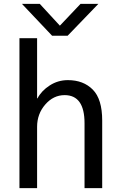

<svg xmlns="http://www.w3.org/2000/svg" viewBox="-20 -968 614 988"><path d="M92.8 -948.2H184.6L288.1 -835.9L394.5 -948.2H486.3L328.1 -784.2H248ZM80.1 0V-771.5H170.9V-461.9H172.9Q193.4 -501 235.8 -528.3Q278.3 -555.7 329.1 -555.7Q409.2 -555.7 457.5 -506.8Q505.9 -458 505.9 -347.7V0H415V-334Q415 -478.5 312.5 -478.5Q254.9 -478.5 212.9 -430.2Q170.9 -381.8 170.9 -315.4V0Z"/></svg>

Font: Gothic A1 Medium
Style: Regular
Weight: 500
Designer: HanYang I&C Co.,Ltd.
Foundry: HanYang I&C Co.,Ltd.
Version: Version 2.50